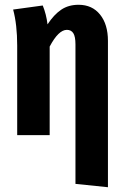

<svg xmlns="http://www.w3.org/2000/svg" viewBox="-20 -566 520 804"><path d="M432 -395V218L296 204V-380Q296 -413 287 -427Q278 -441 260 -441Q225 -441 188 -371V0H52V-375Q52 -463 35 -526L159 -543Q174 -506 179 -464Q206 -505 236.5 -525.5Q267 -546 309 -546Q366 -546 399 -505Q432 -464 432 -395Z"/></svg>

Font: Fira Sans Extra Condensed SemiBold
Style: Regular
Weight: 600
Width: 1
Designer: Carrois Corporate & Edenspiekermann AG
Foundry: Carrois Corporate GbR & Edenspiekermann AG
Version: Version 4.203